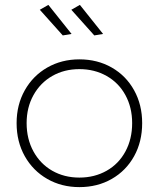

<svg xmlns="http://www.w3.org/2000/svg" viewBox="-20 -765 649 786"><path d="M562 -261Q562 -185 529 -125.5Q496 -66 437.5 -32.5Q379 1 305 1Q232 1 173.5 -32.5Q115 -66 81.5 -125.5Q48 -185 48 -261Q48 -336 81.5 -395.5Q115 -455 173.5 -488.5Q232 -522 305 -522Q379 -522 437.5 -488.5Q496 -455 529 -395.5Q562 -336 562 -261ZM89 -261Q89 -196 117 -145Q145 -94 194 -66Q243 -38 305 -38Q367 -38 416.5 -66Q466 -94 493.5 -145Q521 -196 521 -261Q521 -325 493.5 -375.5Q466 -426 416.5 -454Q367 -482 305 -482Q243 -482 194 -454Q145 -426 117 -375.5Q89 -325 89 -261ZM178 -745 273 -626 237 -620 143 -725ZM307 -745 402 -626 366 -620 272 -725Z"/></svg>

Font: Argentum Sans ExtraLight
Style: Regular
Weight: 275
Designer: Julieta Ulanovsky (Modified by Cristiano Sobral)
Foundry: Julieta Ulanovsky
Version: Version 1.000; ttfautohint (v1.5.65-e2d9)